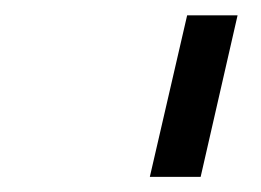

<svg xmlns="http://www.w3.org/2000/svg" viewBox="-20 -724 339 249"><path d="M174.3 -494.6 222.7 -704.1H288.1L240.2 -494.6Z"/></svg>

Font: HK Grotesk Italic
Style: Regular
Weight: 400
Italic angle: -13°
Designer: Alfredo Marco Pradil and Stefan Peev
Foundry: Hanken Design Co.
Version: Version 1.000;PS 001.000;hotconv 1.0.88;makeotf.lib2.5.64775